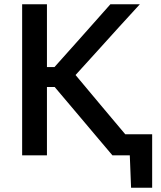

<svg xmlns="http://www.w3.org/2000/svg" viewBox="-20 -733 762 906"><path d="M84.5 0V-713H201.5V-416.5H237L342.5 -534.5Q379.5 -576 416 -617.2Q452.5 -658.5 501 -713H640Q588 -656.5 538.5 -602Q489 -547.5 440 -493L336.5 -379L452 -241Q479 -209 510 -172Q541 -135 571 -99.5H698V153H598.5L592.5 0H510.5Q468 -50 431 -94Q394 -138 358.5 -180L238 -322.5H201.5V0Z"/></svg>

Font: Commissioner Medium
Style: Regular
Weight: 500
Designer: Kostas Bartsokas
Foundry: Kostas Bartsokas
Version: Version 1.000; ttfautohint (v1.8.3)